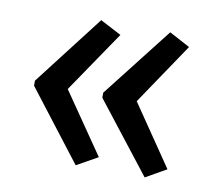

<svg xmlns="http://www.w3.org/2000/svg" viewBox="-55 -528 585 529"><g transform="rotate(10 237.5 -264.0)"><path d="M37 -271 188 -467 247 -436 130 -264 247 -94 188 -61 37 -257ZM228 -271 381 -467 439 -436 323 -264 439 -94 381 -61 228 -257Z"/></g></svg>

Font: Noto Sans Malayalam Condensed
Style: Regular
Weight: 400
Width: 3
Designer: Jelle Bosma - Monotype Design Team
Foundry: Monotype Imaging Inc.
Version: Version 2.104; ttfautohint (v1.8.4.7-5d5b)